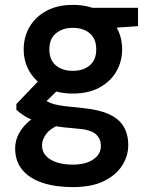

<svg xmlns="http://www.w3.org/2000/svg" viewBox="-20 -534 624 786"><path d="M278 232Q208 232 154.5 214.5Q101 197 71.5 161.5Q42 126 42 73Q42 42 57.5 12.5Q73 -17 104.5 -42.5Q136 -68 185 -86L238 -29Q190 -12 171 12Q152 36 152 61Q152 87 168.5 104.5Q185 122 213.5 131Q242 140 278 140Q313 140 338.5 130.5Q364 121 378.5 104Q393 87 393 63Q393 34 372 15Q351 -4 290 -8Q236 -12 196.5 -19.5Q157 -27 128.5 -37Q100 -47 80 -59.5Q60 -72 47 -85V-108L152 -218L241 -189L123 -74L154 -131Q164 -124 174.5 -118Q185 -112 201.5 -107.5Q218 -103 245 -99.5Q272 -96 315 -92Q382 -86 424 -67.5Q466 -49 485.5 -17Q505 15 505 60Q505 104 480.5 143Q456 182 406 207Q356 232 278 232ZM278 -151Q215 -151 170 -175.5Q125 -200 101 -241Q77 -282 77 -332Q77 -383 101 -424Q125 -465 170 -489.5Q215 -514 278 -514Q342 -514 387 -489.5Q432 -465 456 -424Q480 -383 480 -332Q480 -282 456 -241Q432 -200 387 -175.5Q342 -151 278 -151ZM278 -244Q321 -244 347.5 -266.5Q374 -289 374 -332Q374 -375 347.5 -397.5Q321 -420 278 -420Q236 -420 209 -397.5Q182 -375 182 -332Q182 -289 208.5 -266.5Q235 -244 278 -244ZM361 -414 338 -502H545V-427Z"/></svg>

Font: DM Sans 16pt SemiBold
Style: Regular
Weight: 600
Version: Version 4.004;gftools[0.9.30]